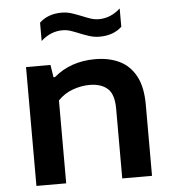

<svg xmlns="http://www.w3.org/2000/svg" viewBox="-54 -828 787 877"><g transform="rotate(-5 339.0 -389.0)"><path d="M77.5 0V-545H189.5L198.5 -488H205.5Q282 -553.5 395 -553.5Q458 -553.5 505.8 -530.5Q553.5 -507.5 580.5 -457.5Q607.5 -407.5 607.5 -326V0H471V-320Q471 -386 441.5 -412.2Q412 -438.5 359 -438.5Q321.5 -438.5 282.2 -424.5Q243 -410.5 214 -380V0ZM425 -654Q400.5 -654 378 -661.2Q355.5 -668.5 334.5 -677Q315.5 -685 296.5 -691.5Q277.5 -698 257.5 -698Q203.5 -698 159 -657.5V-741.5Q198 -778.5 261 -778.5Q285.5 -778.5 308 -771Q330.5 -763.5 351.5 -755Q370.5 -747 389.5 -740.5Q408.5 -734 428.5 -734Q482.5 -734 527 -774.5V-690.5Q488 -654 425 -654Z"/></g></svg>

Font: Encode Sans Expanded SemiBold
Style: Regular
Weight: 600
Width: 7
Designer: Multiple Designers
Foundry: Impallari Type
Version: Version 3.000; ttfautohint (v1.8.3) -l 8 -r 50 -G 200 -x 14 